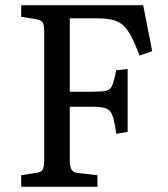

<svg xmlns="http://www.w3.org/2000/svg" viewBox="-20 -723 652 743"><path d="M62 0V-45L120 -54Q139 -56 145 -66.5Q151 -77 151 -105V-602Q151 -628 144.5 -637Q138 -646 118 -649L62 -658V-703H534L569 -525L520 -508Q503 -553 488 -582Q473 -611 455.5 -626Q438 -641 413.5 -646.5Q389 -652 353 -652H250V-368H337Q374 -368 391 -372Q408 -376 415 -394Q422 -412 430 -451L474 -456V-213L430 -205Q423 -254 415.5 -275.5Q408 -297 390 -303.5Q372 -310 336 -310H250V-103Q250 -77 257.5 -65.5Q265 -54 287 -53L357 -45V0Z"/></svg>

Font: Literata 18pt
Style: Regular
Weight: 400
Designer: Latin by Veronika Burian and Jose Scaglione. Greek by Irene Vlachou. Cyrillic by Vera Evstafieva.
Foundry: TypeTogether
Version: Version 3.103;gftools[0.9.29]